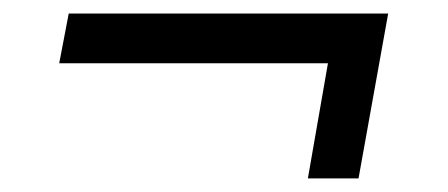

<svg xmlns="http://www.w3.org/2000/svg" viewBox="-20 -463 665 285"><path d="M437 -198.2 466.8 -369.1H67.9L82 -442.9H556.2L512.2 -198.2Z"/></svg>

Font: Archivo
Style: Italic
Weight: 400
Italic angle: -10°
Designer: Hector Gatti
Foundry: Omnibus-Type
Version: Version 2.001